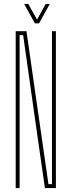

<svg xmlns="http://www.w3.org/2000/svg" viewBox="-20 -959 365 979"><path d="M60 0V-800H115L151 -548L227 -20H245V-516V-800H265V0H209L166 -300L98 -780H80V-340V0ZM158 -840 103 -939H124L169 -859L213 -939H234L179 -840Z"/></svg>

Font: Big Shoulders Thin
Style: Regular
Weight: 100
Designer: Patric King
Foundry: XO Type Co
Version: Version 2.002